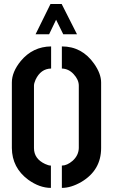

<svg xmlns="http://www.w3.org/2000/svg" viewBox="-20 -916 553 941"><path d="M154.3 -748 227.5 -896.5H282.2L357.4 -748H290L254.9 -819.3L220.7 -748ZM38.1 -190.4V-511.7Q38.1 -563.5 82 -617.2Q140.6 -687.5 230.5 -688.5V-580.1Q179.7 -579.1 154.3 -525.4Q146.5 -507.8 146.5 -496.1V-190.4Q146.5 -137.7 201.2 -112.3Q217.8 -104.5 229.5 -104.5V4.9Q173.8 4.9 118.2 -35.2Q39.1 -93.8 38.1 -190.4ZM283.2 4.9V-104.5Q308.6 -104.5 335.9 -127.9Q365.2 -154.3 366.2 -190.4V-496.1Q366.2 -525.4 340.8 -552.7Q316.4 -579.1 283.2 -580.1V-688.5Q381.8 -688.5 441.4 -603.5Q475.6 -554.7 475.6 -511.7V-190.4Q475.6 -82 378.9 -24.4Q328.1 4.9 283.2 4.9Z"/></svg>

Font: Post No Bills Jaffna
Style: Bold
Weight: 700
Designer: Kosala Senevirathne, Siva Puranthara, Lasantha Premarathna, Tharique Azeez
Foundry: Mooniak
Version: Version 1.220 ; ttfautohint (v1.6)